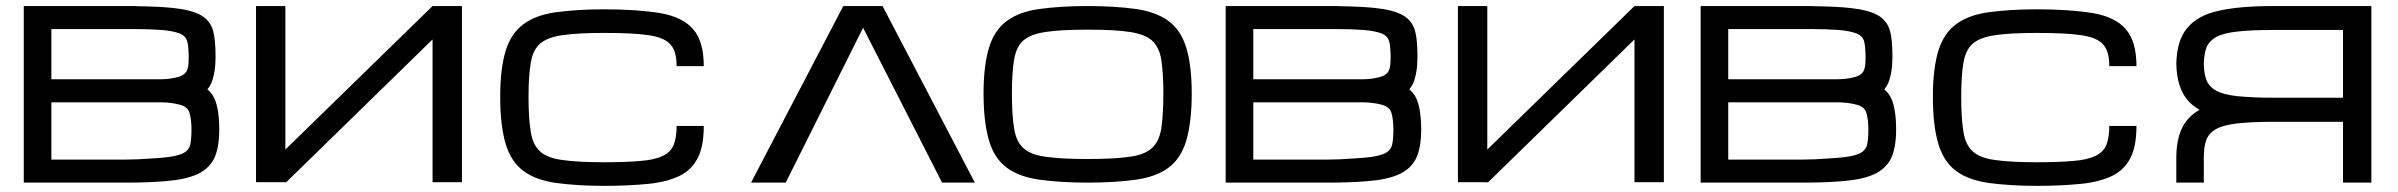

<svg xmlns="http://www.w3.org/2000/svg" viewBox="-20 -604 7931 635"><path d="M58.6 -584V0H395.5Q472.7 0 527.8 -4.9Q591.8 -9.8 630.4 -26.9Q669.4 -43.9 687.5 -78.6Q705.1 -113.8 705.1 -174.8Q705.1 -243.2 689 -278.8Q681.2 -295.4 666 -308.6Q673.8 -317.9 678.7 -328.6Q692.9 -363.3 692.9 -415.5V-416Q692.9 -474.6 684.6 -502.9Q675.3 -535.6 644.5 -553.7Q613.3 -571.3 552.7 -577.6Q508.3 -582.5 431.6 -583.5V-584ZM149.9 -76.2V-265.6H513.2Q547.4 -265.1 574.2 -257.8Q599.6 -251.5 606.4 -231.9Q613.3 -210.4 613.3 -174.8Q613.3 -143.6 608.9 -124.5Q603.5 -105 582.5 -95.7Q561 -85.9 512.2 -82Q493.7 -81.1 484.4 -80.1Q434.6 -76.2 395.5 -76.2ZM149.9 -507.8H431.6Q473.1 -507.8 514.2 -504.9Q551.8 -502 576.2 -492.7Q595.2 -483.9 599.6 -465.8Q603.5 -449.7 604 -424.3V-415.5V-413.6V-411.6Q604 -387.7 600.1 -375.5Q594.2 -356.4 569.8 -349.6Q544.4 -342.3 512.7 -341.8H149.9Z M826.7 -1.5H923.8L925.3 0L1410.6 -473.6V-1.5H1507.8V-584H1410.6L923.8 -109.4V-584H826.7Z M1978.5 10.7Q1889.6 10.7 1818.4 1Q1751.5 -8.8 1711.9 -38.1Q1670.9 -67.9 1652.8 -126.5Q1634.3 -188 1634.3 -284.2Q1634.3 -377.4 1652.8 -437.5Q1670.9 -494.6 1711.9 -524.4Q1752 -554.2 1818.4 -563.5Q1889.6 -573.2 1978.5 -573.2Q2086.9 -573.2 2164.6 -560.5Q2238.3 -547.4 2272.5 -507.3Q2307.6 -467.3 2307.6 -385.3H2217.8Q2217.8 -433.6 2198.2 -456.1Q2178.7 -479.5 2127 -487.3Q2079.6 -495.1 1978.5 -495.1Q1891.1 -495.1 1840.8 -487.8Q1790 -480.5 1766.1 -459.5Q1742.2 -438.5 1735.4 -396Q1728 -354 1728 -284.2Q1728 -211.9 1735.4 -168.5Q1742.2 -124.5 1766.1 -103.5Q1790 -81.1 1840.8 -74.7Q1891.1 -67.4 1978.5 -67.4Q2052.2 -67.4 2099.1 -71.8Q2144.5 -75.2 2171.9 -88.4Q2198.2 -101.1 2208 -124.5Q2217.8 -149.9 2217.8 -187.5H2307.6Q2307.6 -121.1 2288.1 -82.5Q2268.1 -42.5 2228.5 -22.9Q2186 -2.4 2126.5 3.9Q2057.1 10.7 1978.5 10.7Z M2463.9 0H2578.6L2834 -511.2H2835L3095.7 0H3204.1L2898.9 -584H2769Z M3577.1 0Q3488.3 0 3417 -9.8Q3350.1 -19.5 3310.5 -48.8Q3269.5 -78.6 3251.5 -137.2Q3232.9 -198.7 3232.9 -294.9Q3232.9 -388.2 3251.5 -448.2Q3269.5 -505.4 3310.5 -535.2Q3350.6 -564.9 3417 -574.2Q3488.3 -584 3577.1 -584Q3666.5 -584 3737.8 -574.2Q3803.2 -564.5 3843.8 -535.2Q3884.8 -505.4 3902.8 -448.2Q3921.4 -388.2 3921.4 -294.9Q3921.4 -198.7 3902.8 -137.2Q3884.8 -78.6 3843.8 -48.8Q3804.2 -19.5 3737.8 -9.8Q3666.5 0 3577.1 0ZM3827.6 -294.9Q3827.6 -360.4 3820.8 -406.7Q3813.5 -449.2 3789.6 -470.2Q3765.6 -491.2 3715.3 -498.5Q3665 -505.9 3577.1 -505.9Q3489.7 -505.9 3439.5 -498.5Q3388.7 -491.2 3364.7 -470.2Q3340.8 -449.2 3334 -406.7Q3326.7 -365.2 3326.7 -294.9Q3326.7 -222.7 3334 -179.2Q3340.8 -135.3 3364.7 -114.3Q3388.7 -91.8 3439.5 -85.4Q3489.7 -78.1 3577.1 -78.1Q3664.6 -78.1 3715.3 -85.4Q3765.6 -91.8 3789.6 -114.3Q3813.5 -135.3 3820.8 -179.2Q3827.6 -227.1 3827.6 -294.9Z M4033.7 -584V0H4370.6Q4447.8 0 4502.9 -4.9Q4566.9 -9.8 4605.5 -26.9Q4644.5 -43.9 4662.6 -78.6Q4680.2 -113.8 4680.2 -174.8Q4680.2 -243.2 4664.1 -278.8Q4656.2 -295.4 4641.1 -308.6Q4648.9 -317.9 4653.8 -328.6Q4668 -363.3 4668 -415.5V-416Q4668 -474.6 4659.7 -502.9Q4650.4 -535.6 4619.6 -553.7Q4588.4 -571.3 4527.8 -577.6Q4483.4 -582.5 4406.7 -583.5V-584ZM4125 -76.2V-265.6H4488.3Q4522.5 -265.1 4549.3 -257.8Q4574.7 -251.5 4581.5 -231.9Q4588.4 -210.4 4588.4 -174.8Q4588.4 -143.6 4584 -124.5Q4578.6 -105 4557.6 -95.7Q4536.1 -85.9 4487.3 -82Q4468.8 -81.1 4459.5 -80.1Q4409.7 -76.2 4370.6 -76.2ZM4125 -507.8H4406.7Q4448.2 -507.8 4489.3 -504.9Q4526.9 -502 4551.3 -492.7Q4570.3 -483.9 4574.7 -465.8Q4578.6 -449.7 4579.1 -424.3V-415.5V-413.6V-411.6Q4579.1 -387.7 4575.2 -375.5Q4569.3 -356.4 4544.9 -349.6Q4519.5 -342.3 4487.8 -341.8H4125Z M4801.8 -1.5H4898.9L4900.4 0L5385.7 -473.6V-1.5H5482.9V-584H5385.7L4898.9 -109.4V-584H4801.8Z M5604.5 -584V0H5941.4Q6018.6 0 6073.7 -4.9Q6137.7 -9.8 6176.3 -26.9Q6215.3 -43.9 6233.4 -78.6Q6251 -113.8 6251 -174.8Q6251 -243.2 6234.9 -278.8Q6227.1 -295.4 6211.9 -308.6Q6219.7 -317.9 6224.6 -328.6Q6238.8 -363.3 6238.8 -415.5V-416Q6238.8 -474.6 6230.5 -502.9Q6221.2 -535.6 6190.4 -553.7Q6159.2 -571.3 6098.6 -577.6Q6054.2 -582.5 5977.5 -583.5V-584ZM5695.8 -76.2V-265.6H6059.1Q6093.3 -265.1 6120.1 -257.8Q6145.5 -251.5 6152.3 -231.9Q6159.2 -210.4 6159.2 -174.8Q6159.2 -143.6 6154.8 -124.5Q6149.4 -105 6128.4 -95.7Q6106.9 -85.9 6058.1 -82Q6039.6 -81.1 6030.3 -80.1Q5980.5 -76.2 5941.4 -76.2ZM5695.8 -507.8H5977.5Q6019 -507.8 6060.1 -504.9Q6097.7 -502 6122.1 -492.7Q6141.1 -483.9 6145.5 -465.8Q6149.4 -449.7 6149.9 -424.3V-415.5V-413.6V-411.6Q6149.9 -387.7 6146 -375.5Q6140.1 -356.4 6115.7 -349.6Q6090.3 -342.3 6058.6 -341.8H5695.8Z M6716.8 10.7Q6627.9 10.7 6556.6 1Q6489.7 -8.8 6450.2 -38.1Q6409.2 -67.9 6391.1 -126.5Q6372.6 -188 6372.6 -284.2Q6372.6 -377.4 6391.1 -437.5Q6409.2 -494.6 6450.2 -524.4Q6490.2 -554.2 6556.6 -563.5Q6627.9 -573.2 6716.8 -573.2Q6825.2 -573.2 6902.8 -560.5Q6976.6 -547.4 7010.7 -507.3Q7045.9 -467.3 7045.9 -385.3H6956.1Q6956.1 -433.6 6936.5 -456.1Q6917 -479.5 6865.2 -487.3Q6817.9 -495.1 6716.8 -495.1Q6629.4 -495.1 6579.1 -487.8Q6528.3 -480.5 6504.4 -459.5Q6480.5 -438.5 6473.6 -396Q6466.3 -354 6466.3 -284.2Q6466.3 -211.9 6473.6 -168.5Q6480.5 -124.5 6504.4 -103.5Q6528.3 -81.1 6579.1 -74.7Q6629.4 -67.4 6716.8 -67.4Q6790.5 -67.4 6837.4 -71.8Q6882.8 -75.2 6910.2 -88.4Q6936.5 -101.1 6946.3 -124.5Q6956.1 -149.9 6956.1 -187.5H7045.9Q7045.9 -121.1 7026.4 -82.5Q7006.3 -42.5 6966.8 -22.9Q6924.3 -2.4 6864.7 3.9Q6795.4 10.7 6716.8 10.7Z M7822.8 0V-584H7500Q7387.7 -584 7319.8 -568.8Q7248 -553.7 7212.9 -510.3Q7179.2 -469.2 7177.7 -393.1Q7179.2 -317.4 7212.9 -275.4Q7228 -256.3 7254.4 -240.7Q7229.5 -226.6 7212.9 -206.5Q7179.2 -165 7177.7 -88.4V0H7268.6V-80.6Q7268.6 -118.2 7276.4 -139.6Q7284.2 -162.6 7308.6 -176.8Q7331.1 -189.9 7377.9 -195.8Q7431.6 -201.2 7500 -201.2H7729V0ZM7729 -280.8H7500Q7431.6 -280.8 7377.9 -286.1Q7331.5 -291.5 7308.6 -304.7Q7284.2 -318.8 7276.4 -341.8Q7269.5 -360.8 7268.6 -393.1Q7269.5 -424.8 7276.4 -443.8Q7284.2 -466.8 7308.6 -481Q7331.5 -494.1 7377.9 -499.5Q7424.8 -504.9 7500 -504.9H7729Z"/></svg>

Font: Michroma+
Style: Regular
Weight: 400
Designer: beogot
Foundry: beogot
Version: Version